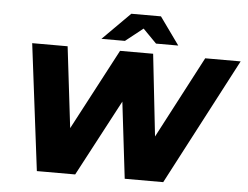

<svg xmlns="http://www.w3.org/2000/svg" viewBox="-59 -983 1366 1058"><g transform="rotate(5 624.0 -454.5)"><path d="M182 0 95 -700H291L363 -94H261L581 -700H764L831 -94H734L1052 -700H1248L881 0H668L607 -515H667L394 0ZM473 -757 625 -909H789L898 -757H775L652 -882H761L603 -757Z"/></g></svg>

Font: Montserrat Thin ExtraBold
Style: Italic
Weight: 800
Italic angle: -11.3°
Version: Version 9.000